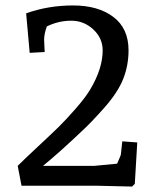

<svg xmlns="http://www.w3.org/2000/svg" viewBox="-20 -682 570 705"><path d="M465 3 335 0H59L45 -73Q70 -98 120 -144.5Q170 -191 195.5 -216Q221 -241 257 -282Q293 -323 311 -353Q357 -430 357 -497Q357 -542 322.5 -574Q288 -606 241.5 -606Q195 -606 152 -585Q142 -558 142 -536L144 -491L89 -488L76 -633Q157 -662 248.5 -662Q340 -662 396 -620Q452 -578 452 -497Q452 -442 432.5 -392.5Q413 -343 363.5 -287Q314 -231 280 -200Q199 -123 138 -73H326Q330 -73 410 -81Q424 -112 424 -116L429 -163L484 -159L475 -7Z"/></svg>

Font: Andada
Style: Regular
Weight: 400
Designer: Carolina Giovagnoli
Foundry: Carolina Giovagnoli
Version: Version 1.002